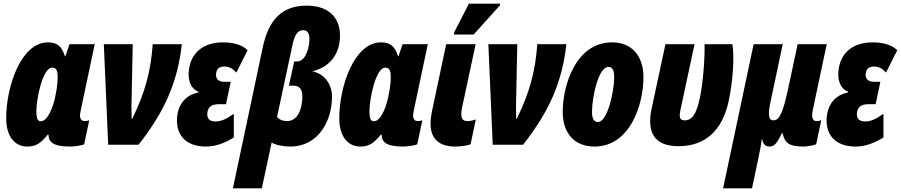

<svg xmlns="http://www.w3.org/2000/svg" viewBox="-20 -796 4955 1056"><path d="M130 10C181 10 207 -12 243 -56H247C246 -9 283 10 366 10C391 10 437 3 443 -3L471 -135C463 -131 452 -130 446 -130C428 -130 420 -142 420 -162C420 -169 422 -179 424 -189L501 -553H362L340 -487H337C319 -545 291 -563 243 -563C97 -563 14 -323 14 -145C14 -49 59 10 130 10ZM204 -129C184 -129 180 -152 180 -185C180 -251 214 -424 267 -424C287 -424 297 -412 297 -375C297 -356 297 -327 284 -265C272 -207 243 -129 204 -129Z M575 0H742C885 -182 957 -344 980 -553H820C810 -410 780 -290 707 -142H704C704 -165 703 -188 703 -211L710 -553H551Z M1112 10C1167 10 1219 -10 1266 -40V-170C1222 -139 1194 -128 1166 -128C1135 -128 1115 -141 1121 -180C1126 -209 1145 -223 1185 -223H1223L1249 -346H1213C1179 -346 1164 -366 1169 -394C1172 -418 1187 -430 1213 -430C1241 -430 1258 -420 1280 -397L1342 -520C1308 -553 1256 -563 1206 -563C1105 -563 1034 -512 1020 -418C1010 -359 1028 -308 1071 -292L1070 -287C1011 -276 967 -234 956 -167C940 -64 994 10 1112 10Z M1261 240H1420L1474 -12C1495 1 1536 10 1576 10C1731 10 1806 -130 1806 -265C1806 -335 1762 -391 1698 -404C1796 -427 1850 -501 1850 -601C1850 -688 1799 -765 1666 -765C1526 -765 1456 -681 1425 -535ZM1558 -130C1536 -130 1512 -139 1504 -154L1588 -546C1599 -598 1614 -630 1647 -630C1669 -630 1682 -614 1682 -583C1682 -539 1663 -458 1614 -458H1598L1569 -325H1593C1630 -325 1643 -302 1643 -265C1643 -225 1631 -130 1558 -130Z M1962 10C2013 10 2039 -12 2075 -56H2079C2078 -9 2115 10 2198 10C2223 10 2269 3 2275 -3L2303 -135C2295 -131 2284 -130 2278 -130C2260 -130 2252 -142 2252 -162C2252 -169 2254 -179 2256 -189L2333 -553H2194L2172 -487H2169C2151 -545 2123 -563 2075 -563C1929 -563 1846 -323 1846 -145C1846 -49 1891 10 1962 10ZM2036 -129C2016 -129 2012 -152 2012 -185C2012 -251 2046 -424 2099 -424C2119 -424 2129 -412 2129 -375C2129 -356 2129 -327 2116 -265C2104 -207 2075 -129 2036 -129Z M2476 -606H2585L2729 -766L2731 -776H2559L2479 -620ZM2481 10C2508 10 2539 7 2568 -2L2597 -139C2580 -133 2564 -130 2550 -130C2527 -130 2517 -143 2517 -169C2517 -177 2518 -187 2520 -198L2596 -553H2434L2356 -185C2351 -160 2348 -137 2348 -117C2348 -30 2397 9 2481 10Z M2690 0H2857C3000 -182 3072 -344 3095 -553H2935C2925 -410 2895 -290 2822 -142H2819C2819 -165 2818 -188 2818 -211L2825 -553H2666Z M3250 10C3443 10 3519 -216 3519 -372C3519 -488 3455 -563 3347 -563C3146 -563 3075 -326 3075 -181C3075 -62 3140 10 3250 10ZM3269 -125C3246 -125 3236 -145 3236 -180C3236 -261 3271 -428 3326 -428C3349 -428 3358 -409 3358 -372C3358 -292 3321 -125 3269 -125Z M3711 8C3859 8 3951 -77 3987 -237C4011 -345 4020 -489 4008 -553H3855C3857 -478 3847 -335 3828 -252C3810 -170 3787 -134 3746 -134C3722 -134 3713 -146 3722 -189L3800 -553H3640L3564 -199C3537 -72 3575 8 3711 8Z M3957 240H4116L4149 84C4163 19 4166 -2 4170 -31H4172C4178 -3 4188 10 4213 10C4241 10 4256 -14 4281 -64H4284C4297 -6 4323 10 4402 10C4417 10 4461 3 4469 -3L4497 -135C4490 -132 4481 -130 4471 -130C4449 -130 4442 -150 4450 -189L4527 -553H4367L4313 -300C4288 -185 4268 -134 4235 -134C4203 -134 4204 -172 4220 -246L4285 -553H4125Z M4685 10C4740 10 4792 -10 4839 -40V-170C4795 -139 4767 -128 4739 -128C4708 -128 4688 -141 4694 -180C4699 -209 4718 -223 4758 -223H4796L4822 -346H4786C4752 -346 4737 -366 4742 -394C4745 -418 4760 -430 4786 -430C4814 -430 4831 -420 4853 -397L4915 -520C4881 -553 4829 -563 4779 -563C4678 -563 4607 -512 4593 -418C4583 -359 4601 -308 4644 -292L4643 -287C4584 -276 4540 -234 4529 -167C4513 -64 4567 10 4685 10Z"/></svg>

Font: Noto Sans ExtraCondensed Black
Style: Italic
Weight: 900
Width: 2
Italic angle: -12°
Designer: Monotype Design Team
Foundry: Monotype Imaging Inc.
Version: Version 2.013